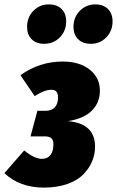

<svg xmlns="http://www.w3.org/2000/svg" viewBox="-46 -834 532 873"><path d="M154.8 -634.8Q118.2 -634.8 97.7 -655.8Q77.1 -676.8 77.1 -711.9Q77.1 -755.4 105.7 -784.7Q134.3 -814 175.8 -814Q213.4 -814 234.1 -793Q254.9 -772 254.9 -736.8Q254.9 -693.4 226.1 -664.1Q197.3 -634.8 154.8 -634.8ZM367.2 -634.8Q330.1 -634.8 309.1 -655.8Q288.1 -676.8 288.1 -711.9Q288.1 -755.4 316.9 -784.7Q345.7 -814 387.2 -814Q423.8 -814 444.8 -793Q465.8 -772 465.8 -736.8Q465.8 -693.4 437.3 -664.1Q408.7 -634.8 367.2 -634.8ZM238.8 -554.2Q315.9 -554.2 362.1 -517.3Q408.2 -480.5 408.2 -421.9Q408.2 -367.7 372.1 -331.3Q335.9 -294.9 263.2 -283.2Q386.2 -272.5 386.2 -167Q386.2 -132.3 372.8 -100.3Q359.4 -68.4 332.8 -41Q306.2 -13.7 259.8 2.7Q213.4 19 153.8 19Q43 19 -25.9 -46.9L64 -149.9Q110.4 -111.8 145 -111.8Q170.4 -111.8 183.6 -129.2Q196.8 -146.5 196.8 -178.2Q196.8 -197.8 187.3 -205.8Q177.7 -213.9 157.2 -213.9H92.8L124 -330.1H161.1Q189 -330.1 203.4 -346.2Q217.8 -362.3 217.8 -390.1Q217.8 -408.7 210.7 -417.2Q203.6 -425.8 188 -425.8Q155.3 -425.8 111.8 -397L46.9 -492.2Q134.3 -554.2 238.8 -554.2Z"/></svg>

Font: Fira Sans Compressed Heavy
Style: Italic
Weight: 900
Width: 3
Italic angle: -8°
Designer: Carrois Corporate & Edenspiekermann AG
Foundry: Carrois Corporate GbR & Edenspiekermann AG
Version: Version 4.203;PS 004.203;hotconv 1.0.88;makeotf.lib2.5.64775